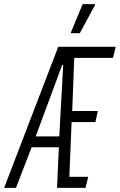

<svg xmlns="http://www.w3.org/2000/svg" viewBox="-48 -916 584 936"><path d="M-28 0 236 -688H516L503 -634H314L304 -375H429L417 -321H301L290 -54H382L369 0H230L239 -198H106L30 0ZM126 -251H241L260 -599H255ZM298 -754V-759L355 -896H415V-891L341 -754Z"/></svg>

Font: Saira UltraCondensed
Style: Italic
Weight: 400
Width: 1
Italic angle: -12°
Designer: Hector Gatti with collaboration of the Omnibus-Type team
Foundry: Omnibus-Type
Version: Version 1.101